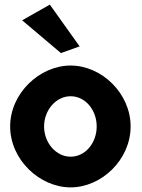

<svg xmlns="http://www.w3.org/2000/svg" viewBox="-20 -789 617 832"><path d="M325 -588 196 -769 76 -701 244 -559ZM171 -241C171 -312 223 -372 286 -372C350 -372 399 -312 399 -241C399 -170 350 -110 286 -110C223 -110 171 -170 171 -241ZM24 -241C24 -97 152 23 286 23C420 23 546 -97 546 -241C546 -385 420 -505 286 -505C152 -505 24 -385 24 -241Z"/></svg>

Font: Bluebird
Style: SfBdNrw
Weight: 700
Designer: Jasper
Foundry: Cannot Into Space Fonts
Version: Version 0.98